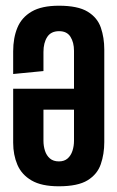

<svg xmlns="http://www.w3.org/2000/svg" viewBox="-20 -647 411 672"><path d="M185.6 5Q125.3 5 90.5 -15.4Q55.7 -35.7 40.9 -70.3Q26.1 -105 26.1 -147.5V-336.4H239V-469.2Q239 -498.4 226.7 -518.1Q214.4 -537.9 186.9 -537.9Q158.4 -537.9 145.2 -517.5Q132.1 -497.1 132.1 -465.1V-398.3L26.1 -388V-467.4Q26.1 -514.3 40.9 -550.1Q55.7 -586 90.8 -606.5Q125.9 -627 186.2 -627Q252.8 -627 286.9 -606.1Q321 -585.3 333 -550.2Q345 -515 345 -473.5V-149.5Q345 -108 332.8 -72.5Q320.7 -37 286.6 -16Q252.5 5 185.6 5ZM186.2 -82.1Q205 -82.1 216.6 -92.3Q228.2 -102.5 233.6 -119.1Q239 -135.7 239 -154.2V-263.2H132.1V-154.2Q132.1 -135.7 137.5 -119.1Q142.9 -102.5 154.8 -92.3Q166.8 -82.1 186.2 -82.1Z"/></svg>

Font: Smooch Sans Thin
Style: Regular
Weight: 100
Designer: Robert E. Leuschke
Foundry: Robert E. Leuschke
Version: Version 1.010